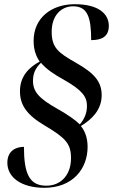

<svg xmlns="http://www.w3.org/2000/svg" viewBox="-20 -779 545 914"><path d="M191 115C326 115 397 25 397 -80C397 -128 381 -160 365 -179C416 -210 464 -255 464 -326C464 -391 428 -431 342 -480C257 -528 226 -552 226 -628C226 -706 272 -749 328 -749C396 -749 414 -698 414 -588C465 -588 498 -605 498 -656C498 -714 448 -759 336 -759C226 -759 140 -695 140 -584C140 -539 154 -507 169 -486C117 -458 75 -415 75 -345C75 -282 104 -234 192 -182C293 -122 318 -95 318 -26C318 53 271 105 200 105C119 105 94 46 94 -80C62 -80 15 -66 15 -4C15 65 81 115 191 115ZM360 -187C337 -209 304 -232 255 -260C164 -311 137 -343 137 -395C137 -433 152 -458 175 -480C202 -449 234 -427 288 -397C370 -350 394 -319 394 -275C394 -238 380 -210 360 -187Z"/></svg>

Font: Noto Serif Display SemiCondensed SemiBold
Style: Italic
Weight: 600
Width: 4
Italic angle: -12°
Designer: Monotype Design Team
Foundry: Monotype Imaging Inc.
Version: Version 2.009